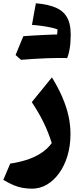

<svg xmlns="http://www.w3.org/2000/svg" viewBox="-20 -855 486 1161"><path d="M406.2 -44.6Q406.2 -100.6 393.8 -155.8Q381.3 -210.9 356.6 -268.1Q331.9 -325.4 293.9 -386.9L172.2 -237.5Q216.1 -171.5 244.9 -111.7Q273.6 -51.8 293 10.3Q265.3 47.7 225.6 72.7Q185.9 97.7 138.8 112.3Q91.6 127 41.8 134.3L0 232.6Q35.2 253.6 63.6 265.2Q92 276.9 118.6 281.3Q145.2 285.8 174.3 285.8Q221.8 285.8 263.8 261.1Q305.8 236.3 337.9 191.7Q370 147 388.1 86.6Q406.2 26.2 406.2 -44.6ZM324.9 -644.7Q346 -634.6 365.4 -625.8Q384.8 -617 406.2 -608.2Q412.4 -687.7 392.7 -734.9Q372.9 -782.2 324.8 -805.4Q276.7 -828.6 196.9 -835.1Q190.8 -803.1 185.1 -770.8Q179.4 -738.6 173.3 -704.4Q200.8 -702.8 231.7 -698.5Q262.5 -694.2 288.5 -688.6Q314.5 -683.1 327.6 -677.2Q327.5 -668.8 326.8 -661Q326.2 -653.2 324.9 -644.7ZM107.3 -493.3Q145 -518.6 182.7 -543.8Q220.4 -569 257.9 -594.8Q295.4 -620.6 333 -646.6Q319 -646.6 294.1 -645.8Q269.2 -644.9 238.9 -643.3Q208.7 -641.8 177.8 -640Q147 -638.2 121.3 -636.2Q109.4 -607.9 97.7 -579.6Q86.1 -551.3 74.2 -522Q82.8 -514.6 91.2 -507.3Q99.6 -500 107.3 -493.3ZM330.6 -504.4Q345.5 -504.4 355.8 -504.2Q366 -504.1 373.1 -504.1Q380.2 -504.1 386.1 -503.7Q392.1 -518.2 396.6 -537.3Q401.2 -556.3 403.8 -577.1Q406.4 -598 406.4 -617.2Q406.4 -631.7 388.8 -639.2Q371.3 -646.6 333 -646.6Q289.6 -626.3 246.1 -605.4Q202.6 -584.5 159.7 -563.7Q116.9 -543 74.2 -522Q82.8 -514.6 91.2 -507.3Q99.6 -500 107.3 -493.3Q142.4 -496.3 184 -498.9Q225.6 -501.5 264.6 -502.9Q303.5 -504.4 330.6 -504.4Z"/></svg>

Font: Pinar FD VF
Style: Regular
Weight: 300
Designer: Amin Abedi
Version: Version 2.000